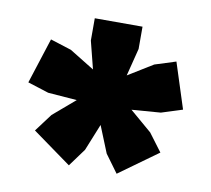

<svg xmlns="http://www.w3.org/2000/svg" viewBox="-59 -825 654 594"><g transform="rotate(10 268.0 -528.0)"><path d="M25 -297ZM423 -441 465 -385 343 -297 302 -353 268 -437 234 -353 193 -297 71 -385 113 -441 182 -500 91 -507 25 -528 71 -671 137 -650 215 -602 193 -689V-759H343V-689L321 -602L399 -650L465 -671L511 -528L445 -507L354 -500Z"/></g></svg>

Font: Changa Black
Style: Regular
Weight: 900
Designer: Eduardo Rodriguez Tunni
Foundry: Eduardo Rodriguez Tunni
Version: Version 2.001; ttfautohint (v1.5.10-5e6f)